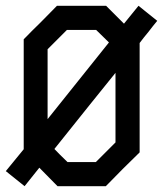

<svg xmlns="http://www.w3.org/2000/svg" viewBox="-20 -640 561 660"><path d="M460 -116.2 401.4 -58.6 343.8 0H177.7Q157.2 -21.5 115.2 -63.5Q97.7 -42 64.5 0Q43 -17.6 0 -51.8Q20.5 -77.1 61.5 -127V-504.9Q89.8 -534.2 119.1 -562.5L175.8 -620.1H344.7L406.2 -558.6L456.1 -620.1Q477.5 -602.5 520.5 -568.4Q504.9 -549.8 490.2 -530.3Q474.6 -511.7 460 -492.2ZM143.6 -230.5 354.5 -494.1Q339.8 -507.8 310.5 -537.1H210L176.8 -503.9L143.6 -470.7ZM377 -150.4V-389.6Q306.6 -302.7 167 -127.9Q181.6 -112.3 211.9 -83H309.6Z"/></svg>

Font: mr_KirucoupageG
Style: Regular
Weight: 400
Designer: Jan Henkel
Version: Version 1.00 May 25, 2020, initial release